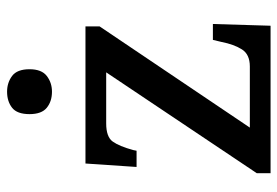

<svg xmlns="http://www.w3.org/2000/svg" viewBox="-144 -660 803 556"><g transform="rotate(-90 258.0 -381.5)"><path d="M35 0V-40L327 -476H179Q140 -476 126.5 -457Q113 -438 102 -398L100 -388H53L63 -536H460V-495L167 -60H344Q379 -60 393.5 -83Q408 -106 415 -142L421 -167H467L462 0ZM271 -633Q243 -633 224.5 -648Q206 -663 206 -698Q206 -734 224.5 -748.5Q243 -763 271 -763Q297 -763 316.5 -748.5Q336 -734 336 -698Q336 -663 316.5 -648Q297 -633 271 -633Z"/></g></svg>

Font: Noto Serif Sinhala Medium
Style: Regular
Weight: 500
Designer: Jelle Bosma - Monotype Design Team
Foundry: Monotype Imaging Inc.
Version: Version 2.007; ttfautohint (v1.8.4.7-5d5b)